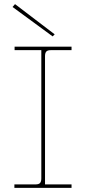

<svg xmlns="http://www.w3.org/2000/svg" viewBox="-20 -914 418 934"><path d="M50 0V-17H153Q169 -17 175 -24Q181 -31 181 -46V-670H51V-687H328V-670H227Q211 -670 205 -663Q199 -656 199 -641V-17H328V0ZM236 -737 41 -880 53 -894 246 -747Z"/></svg>

Font: Grandiflora One
Style: Regular
Weight: 400
Designer: Haesung Cho
Foundry: JAMO
Version: Version 1.000; ttfautohint (v1.8.4.7-5d5b);gftools[0.9.28]